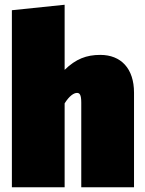

<svg xmlns="http://www.w3.org/2000/svg" viewBox="-20 -788 609 808"><path d="M402 -557C344 -557 299 -540 252 -494V-768L30 -745V0H252V-353C272 -385 291 -397 304 -397C315 -397 322 -390 322 -356V0H544V-398C544 -500 489 -557 402 -557Z"/></svg>

Font: Fira Sans Ultra
Style: Regular
Weight: 950
Designer: Carrois Corporate & Edenspiekermann AG
Foundry: Carrois Corporate GbR & Edenspiekermann AG
Version: Version 4.203;PS 004.203;hotconv 1.0.88;makeotf.lib2.5.64775